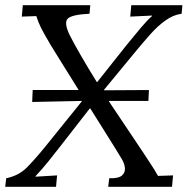

<svg xmlns="http://www.w3.org/2000/svg" viewBox="-24 -720 723 740"><path d="M-4 0 0 -33Q48 -43 78.5 -73.5Q109 -104 149 -153L291 -329V-331L100 -327L102 -373H278V-375Q240 -436 214 -477.5Q188 -519 171 -547Q145 -591 134 -613Q123 -635 116 -658L60 -656L64 -700H324L321 -667Q254 -664 237.5 -648.5Q221 -633 245 -584Q260 -554 288 -505.5Q316 -457 349 -404H351L462 -544Q491 -580 518 -612Q545 -644 562 -658V-660L478 -656L482 -700H679L676 -667Q644 -663 613.5 -641Q583 -619 556 -588.5Q529 -558 504 -528L377 -374V-372L550 -373L548 -331H396V-329L526 -135Q540 -113 555.5 -90Q571 -67 585 -42L643 -44L639 0H393L397 -33Q433 -32 446 -43.5Q459 -55 457.5 -72Q456 -89 446 -106Q427 -138 395.5 -188Q364 -238 324 -302H322Q292 -264 264 -227.5Q236 -191 206 -153Q185 -126 162.5 -98Q140 -70 113 -41V-39L196 -44L192 0Z"/></svg>

Font: Lora Italic
Style: Italic
Weight: 400
Italic angle: -3°
Designer: Olga Karpushina, Alexei Vanyashin (Cyrillic)
Foundry: Cyreal
Version: Version 2.210; ttfautohint (v1.8.1.43-b0c9)